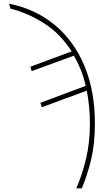

<svg xmlns="http://www.w3.org/2000/svg" viewBox="-20 -782 570 1042"><path d="M394 240Q426 167 447 79.5Q468 -8 468 -111Q468 -158 463.5 -203.5Q459 -249 451 -290L207 -200L199 -224L445 -316Q435 -362 418.5 -403Q402 -444 381 -480L152 -396L145 -420L369 -503Q307 -600 218.5 -656Q130 -712 37 -735L29 -762Q171 -734 276 -647.5Q381 -561 438 -425Q495 -289 495 -112Q495 -1 474.5 84Q454 169 424 240Z"/></svg>

Font: Noto Sans Mono Condensed Thin
Style: Regular
Weight: 100
Width: 3
Designer: Monotype Design Team
Foundry: Monotype Imaging Inc.
Version: Version 2.014; ttfautohint (v1.8.4.7-5d5b)